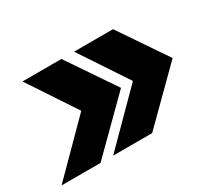

<svg xmlns="http://www.w3.org/2000/svg" viewBox="-98 -681 862 777"><g transform="rotate(-30 333.5 -292.5)"><path d="M-5.4 -70.3 214.8 -292 67.9 -513.7H250L400.4 -292L176.8 -70.3ZM235.8 -70.3 456.1 -292 309.1 -513.7H491.2L641.6 -292L418 -70.3Z"/></g></svg>

Font: Inter 24pt ExtraBold
Style: Italic
Weight: 800
Italic angle: -9.3988°
Designer: Rasmus Andersson
Foundry: rsms
Version: Version 4.001;git-66647c0bb